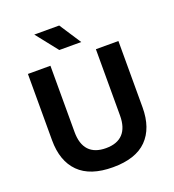

<svg xmlns="http://www.w3.org/2000/svg" viewBox="-173 -1123 1157 1274"><g transform="rotate(-20 405.5 -486.0)"><path d="M86 0ZM86 -290V-758H245V-290Q245 -205 285.5 -161.5Q326 -118 406 -118Q485 -118 525.5 -161.5Q566 -205 566 -290V-758H725V-290Q725 -143 646 -63Q567 17 406 17Q246 17 166 -63Q86 -143 86 -290ZM215 -989H391L491 -836H336Z"/></g></svg>

Font: Biryani ExtraBold
Style: Regular
Weight: 800
Designer: Dan Reynolds and Mathieu Reguer
Foundry: Dan Reynolds and Mathieu Reguer
Version: Version 1.004; ttfautohint (v1.1) -l 5 -r 5 -G 72 -x 0 -D la